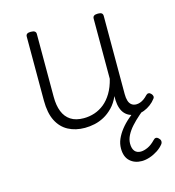

<svg xmlns="http://www.w3.org/2000/svg" viewBox="-113 -610 871 956"><g transform="rotate(-15 323.0 -132.0)"><path d="M270 18Q222 18 185 -1.5Q148 -21 127.5 -61.5Q107 -102 107 -166V-496Q107 -505 113 -509.5Q119 -514 132 -514Q146 -514 152.5 -509.5Q159 -505 159 -496V-171Q159 -127 171.5 -95.5Q184 -64 210 -47Q236 -30 277 -30Q306 -30 333 -39Q360 -48 383 -66.5Q406 -85 424 -115Q442 -145 452 -186V-496Q452 -506 458.5 -510.5Q465 -515 479 -515Q492 -515 498 -510.5Q504 -506 504 -496V-93Q504 -73 508.5 -58.5Q513 -44 523 -36.5Q533 -29 547 -29Q557 -29 567 -32.5Q577 -36 587 -43Q597 -50 607 -61Q613 -67 620 -66.5Q627 -66 633 -59Q638 -54 639.5 -47Q641 -40 636 -34Q625 -19 609 -7Q593 5 575 12Q557 19 537 19Q517 19 502 13Q487 7 476 -5Q465 -17 459 -35Q453 -53 452 -76V-97Q437 -63 415.5 -41Q394 -19 370 -6Q346 7 320.5 12.5Q295 18 270 18ZM501 251Q464 251 440 229Q416 207 416 164Q416 139 426 116Q436 93 453.5 70.5Q471 48 495.5 27Q520 6 550 -16H594V-10Q571 7 548 27Q525 47 506.5 67.5Q488 88 477 109.5Q466 131 466 152Q466 178 477 191Q488 204 508 204Q524 204 544 195Q564 186 584 165Q590 158 597 157.5Q604 157 610 163Q618 170 619.5 178Q621 186 616 194Q603 211 583 224Q563 237 541.5 244Q520 251 501 251Z"/></g></svg>

Font: Playwrite BE WAL ExtraLight
Style: Regular
Weight: 250
Version: Version 1.002